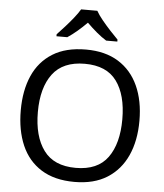

<svg xmlns="http://www.w3.org/2000/svg" viewBox="-62 -998 905 1062"><g transform="rotate(5 390.5 -467.0)"><path d="M720 -358Q720 -247 682.5 -164.5Q645 -82 572 -36Q499 10 391 10Q280 10 206.5 -36Q133 -82 97 -165Q61 -248 61 -359Q61 -469 97 -551Q133 -633 206.5 -679Q280 -725 392 -725Q499 -725 572 -679.5Q645 -634 682.5 -551.5Q720 -469 720 -358ZM156 -358Q156 -223 213 -145.5Q270 -68 391 -68Q513 -68 569 -145.5Q625 -223 625 -358Q625 -493 569 -569.5Q513 -646 392 -646Q271 -646 213.5 -569.5Q156 -493 156 -358ZM435 -944Q447 -922 469.5 -894.5Q492 -867 516.5 -840.5Q541 -814 560 -795V-784H498Q472 -800 444 -823.5Q416 -847 389 -874Q362 -847 335 -824Q308 -801 282 -784H222V-795Q241 -815 264.5 -841Q288 -867 310 -894.5Q332 -922 345 -944Z"/></g></svg>

Font: Noto Sans Deseret
Style: Regular
Weight: 400
Designer: Monotype Design Team
Foundry: Monotype Imaging Inc.
Version: Version 2.001; ttfautohint (v1.8.4.7-5d5b)